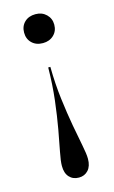

<svg xmlns="http://www.w3.org/2000/svg" viewBox="-101 -469 419 704"><g transform="rotate(-15 108.5 -117.0)"><path d="M108.9 192.7Q86.3 192.7 72.6 177.8Q58.9 162.9 58.9 135.5Q58.9 116.9 65.7 83.1Q72.6 49.2 81 2Q89.5 -45.2 96.4 -103.2Q103.2 -161.3 104 -226.6H112.1Q112.9 -161.3 120.2 -103.2Q127.4 -45.2 135.9 1.6Q144.4 48.4 151.2 82.3Q158.1 116.1 158.1 134.7Q158.1 162.1 144.4 177.4Q130.6 192.7 108.9 192.7ZM108.9 -317.7Q83.1 -317.7 67.3 -333.1Q51.6 -348.4 51.6 -372.6Q51.6 -396.8 67.3 -412.1Q83.1 -427.4 108.9 -427.4Q133.9 -427.4 150 -411.7Q166.1 -396 166.1 -372.6Q166.1 -348.4 150 -333.1Q133.9 -317.7 108.9 -317.7Z"/></g></svg>

Font: Playfair 144pt SemiCondensed Medium
Style: Regular
Weight: 500
Width: 4
Designer: Claus Eggers Sørensen
Foundry: Claus Eggers Sørensen
Version: Version 2.203